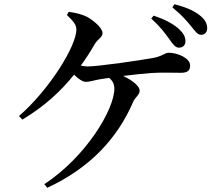

<svg xmlns="http://www.w3.org/2000/svg" viewBox="-20 -840 1040 910"><path d="M933 -675C950 -675 962 -687 962 -706C962 -728 952 -748 926 -768C900 -789 861 -806 807 -820L797 -805C844 -766 863 -743 883 -719C904 -694 915 -675 933 -675ZM828 -614C847 -614 859 -626 859 -645C859 -667 848 -685 823 -707C797 -729 759 -749 708 -766L697 -752C740 -713 762 -683 782 -655C799 -631 811 -614 828 -614ZM387 -452C406 -452 427 -460 452 -464L497 -471C513 -458 522 -442 522 -420C522 -322 389 -98 190 33L204 50C407 -44 537 -185 611 -357C620 -379 642 -390 642 -411C642 -430 610 -459 563 -480C613 -486 665 -492 697 -494C745 -497 804 -495 838 -495C874 -495 881 -510 881 -530C881 -565 821 -590 780 -590C761 -590 750 -573 704 -565C650 -555 446 -525 395 -525C385 -525 374 -527 363 -529C387 -562 409 -596 429 -631C444 -656 466 -663 466 -683C466 -707 425 -742 393 -760C369 -772 340 -779 306 -784L297 -769C328 -739 342 -723 342 -700C342 -622 214 -415 70 -290L86 -273C189 -335 267 -406 331 -486C349 -468 371 -452 387 -452Z"/></svg>

Font: GenKiMin2 TW SB
Style: Regular
Weight: 600
Version: Version 2.100;PS 2.1;hotconv 16.6.51;makeotf.lib2.5.65220 DE